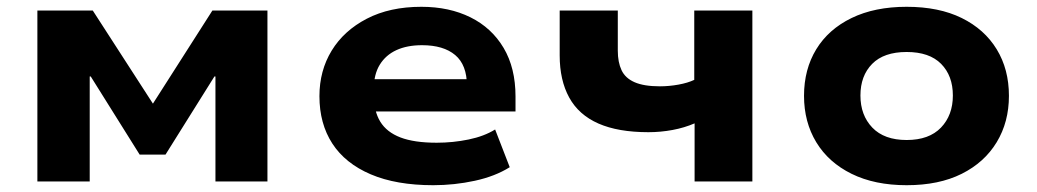

<svg xmlns="http://www.w3.org/2000/svg" viewBox="-20 -534 3052 565"><path d="M90 0V-503H253L430 -229L605 -503H767V0H614V-309H611L467 -79H391L247 -309H244V0Z M1255 11Q1146 11 1071 -21Q996 -53 958 -111.5Q920 -170 920 -251Q920 -326 956 -385Q992 -444 1059.5 -479Q1127 -514 1220 -514Q1302 -514 1364.5 -483Q1427 -452 1462 -393Q1497 -334 1497 -250V-206H1055V-301H1370L1354 -282Q1354 -343 1319.5 -372Q1285 -401 1222 -401Q1178 -401 1146.5 -386.5Q1115 -372 1097.5 -343.5Q1080 -315 1080 -272V-255Q1080 -207 1099 -176Q1118 -145 1158.5 -129.5Q1199 -114 1265 -114Q1313 -114 1359 -123.5Q1405 -133 1437 -153L1480 -42Q1437 -15 1377 -2Q1317 11 1255 11Z M2024 0V-171Q1994 -158 1959 -151.5Q1924 -145 1888 -145Q1799 -145 1741 -170.5Q1683 -196 1655 -247Q1627 -298 1627 -371V-503H1798V-385Q1798 -351 1809 -327.5Q1820 -304 1847.5 -292Q1875 -280 1922 -280Q1949 -280 1976.5 -285Q2004 -290 2023 -299V-503H2194V0Z M2648 11Q2554 11 2486 -22.5Q2418 -56 2382 -115.5Q2346 -175 2346 -252Q2346 -330 2382 -389Q2418 -448 2486 -481Q2554 -514 2648 -514Q2743 -514 2810 -481Q2877 -448 2913 -389Q2949 -330 2949 -252Q2949 -175 2913 -115.5Q2877 -56 2810 -22.5Q2743 11 2648 11ZM2648 -122Q2714 -122 2749 -158.5Q2784 -195 2784 -253Q2784 -311 2749.5 -346Q2715 -381 2648 -381Q2581 -381 2546.5 -346Q2512 -311 2512 -253Q2512 -195 2547 -158.5Q2582 -122 2648 -122Z"/></svg>

Font: Nunito Sans 7pt SemiExpanded ExtraBold
Style: Regular
Weight: 800
Width: 6
Designer: Vernon Adams
Foundry: Vernon Adams
Version: Version 3.101;gftools[0.9.27]